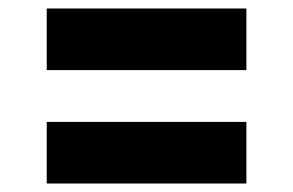

<svg xmlns="http://www.w3.org/2000/svg" viewBox="-20 -576 690 452"><path d="M90 -411V-556H560V-411ZM90 -144V-289H560V-144Z"/></svg>

Font: Martian Mono SemiCondensed
Style: Bold
Weight: 700
Width: 4
Designer: Roman Shamin
Foundry: Evil Martians
Version: Version 1.000